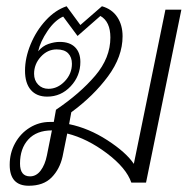

<svg xmlns="http://www.w3.org/2000/svg" viewBox="-20 -584 600 614"><path d="M11 -57Q11 -95 28.5 -126.5Q46 -158 75.5 -176Q105 -194 139 -194H152L159 -233Q236 -285 284.5 -342Q333 -399 333 -464Q333 -515 301 -533L228 -469L182 -531Q155 -519 132 -485Q109 -451 102 -420Q116 -437 135 -443.5Q154 -450 171 -450Q203 -450 220 -433Q237 -416 237 -386Q237 -341 206 -308Q175 -275 131 -275Q97 -275 78.5 -296.5Q60 -318 60 -358Q60 -399 78 -442.5Q96 -486 126.5 -519Q157 -552 193 -564L237 -504L306 -564Q338 -555 355 -529.5Q372 -504 372 -468Q372 -403 325.5 -340Q279 -277 208 -225L201 -187Q264 -174 323.5 -135.5Q383 -97 408 -60L509 -553H560L447 0H400Q384 -47 321.5 -94Q259 -141 195 -157L180 -83Q171 -43 145 -16.5Q119 10 72 10Q11 10 11 -57ZM210 -380Q210 -401 198 -413.5Q186 -426 161 -426Q132 -426 110.5 -402.5Q89 -379 89 -348Q89 -327 102 -313.5Q115 -300 135 -300Q164 -300 187 -324Q210 -348 210 -380ZM130 -87 146 -167Q97 -167 70.5 -138Q44 -109 44 -61Q44 -20 76 -20Q96 -20 110 -38.5Q124 -57 130 -87Z"/></svg>

Font: Taviraj ExtraLight
Style: Italic
Weight: 275
Italic angle: -12°
Designer: Katatrad Team
Foundry: CadsonDemak
Version: Version 1.001